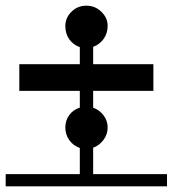

<svg xmlns="http://www.w3.org/2000/svg" viewBox="-20 -656 608 676"><path d="M568 -43V0H0V-43H261V-135Q238 -143 224 -162.5Q210 -182 210 -207Q210 -232 224 -251Q238 -270 261 -277V-336H48V-430H261V-490Q238 -498 224 -517.5Q210 -537 210 -565Q210 -593 231.5 -614.5Q253 -636 284 -636Q315 -636 337 -614.5Q359 -593 359 -565.5Q359 -538 344.5 -518.5Q330 -499 308 -491V-430H520V-336H308V-277Q330 -269 344.5 -250Q359 -231 359 -207Q359 -183 344.5 -163.5Q330 -144 308 -136V-43Z"/></svg>

Font: Montserrat Subrayada
Style: Regular
Weight: 400
Designer: Julieta Ulanovsky
Foundry: Julieta Ulanovsky
Version: Version 2.001